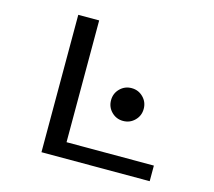

<svg xmlns="http://www.w3.org/2000/svg" viewBox="-101 -823 1051 945"><g transform="rotate(15 425.0 -350.0)"><path d="M292 -79.5H737V0H185.5V-700H292ZM533 -252.5Q498.5 -252.5 474.2 -276.8Q450 -301 450 -336Q450 -371 474.2 -395.2Q498.5 -419.5 533 -419.5Q568 -419.5 592.2 -395.2Q616.5 -371 616.5 -336Q616.5 -301 592.2 -276.8Q568 -252.5 533 -252.5Z"/></g></svg>

Font: League Mono Wide
Style: Regular
Weight: 400
Width: 8
Designer: Tyler Finck
Foundry: The League of Moveable Type / Tyler Finck
Version: Version 2.210